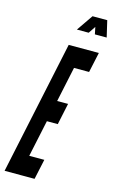

<svg xmlns="http://www.w3.org/2000/svg" viewBox="-161 -968 615 1021"><g transform="rotate(15 146.5 -457.5)"><path d="M-24 0H141L165 -111H82L125 -313H185L210 -431H150L191 -624H274L298 -735H132ZM153 -825H218L244 -864L252 -825H317L296 -915H215Z"/></g></svg>

Font: League Gothic Condensed Italic
Style: Regular
Weight: 400
Width: 3
Designer: The League of Moveable Type
Version: Version 1.600; ttfautohint (v1.8.3)